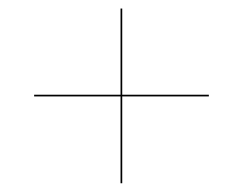

<svg xmlns="http://www.w3.org/2000/svg" viewBox="-20 -610 570 450"><path d="M262.5 -180.5H266.5V-384H469.5V-388H266.5V-590H262.5V-388H60V-384H262.5Z"/></svg>

Font: Bodoni* 48pt Fatface
Style: Italic
Weight: 900
Italic angle: -13°
Version: Version 2.3